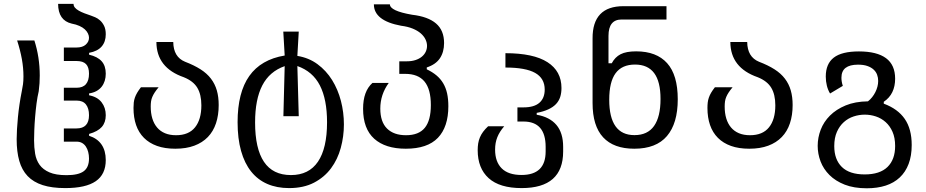

<svg xmlns="http://www.w3.org/2000/svg" viewBox="-20 -780 4856 1007"><path d="M322.3 206.5Q252.4 206.5 203.9 190.9Q155.3 175.3 125 143.6Q94.7 111.8 81.1 63.7Q67.4 15.6 67.4 -49.8Q67.4 -73.2 69.1 -102.5Q70.8 -131.8 74 -164.8Q77.1 -197.8 82.3 -232.7Q87.4 -267.6 94.2 -301.3Q98.1 -320.8 100.6 -337.9Q103 -355 103 -379.4Q103 -423.8 94.7 -470Q86.4 -516.1 69.8 -567.9H160.2Q188.5 -480 188.5 -383.8Q188.5 -364.3 187.3 -343.5Q186 -322.8 183.1 -301.3Q176.3 -272.9 171.6 -237.3Q167 -201.7 164.1 -165.8Q161.1 -129.9 159.9 -97.4Q158.7 -64.9 158.7 -43.9Q158.7 -6.8 164.3 26.4Q169.9 59.6 187.7 84.5Q205.6 109.4 239.3 124Q272.9 138.7 329.1 138.7Q391.1 138.7 418.9 118.2Q446.8 97.7 446.8 51.3Q446.8 33.2 442.6 17.1Q438.5 1 430.4 -11.2Q422.4 -23.4 410.2 -30.3Q397.9 -37.1 381.3 -37.1H314.9V-106.4H381.3Q446.8 -106.4 446.8 -175.8Q446.8 -211.9 430.7 -232.2Q414.6 -252.4 382.3 -252.4H314.9V-319.8H382.3Q414.6 -319.8 430.7 -338.6Q446.8 -357.4 446.8 -393.6Q446.8 -427.7 431.2 -443.8Q415.5 -460 381.3 -460H314.9V-530.8H381.3Q413.1 -530.8 429.9 -546.1Q446.8 -561.5 446.8 -582Q446.8 -592.8 441.4 -604.2Q436 -615.7 425 -626Q414.1 -636.2 396.7 -644Q379.4 -651.9 356 -656.2Q285.2 -672.9 284.7 -759.8H365.7Q365.7 -748.5 373 -740Q380.4 -731.4 393.1 -724.1Q405.8 -716.8 422.6 -710.4Q439.5 -704.1 458 -697.8Q466.3 -694.8 479.2 -689.5Q492.2 -684.1 504.6 -673.1Q517.1 -662.1 525.9 -644.5Q534.7 -627 534.7 -600.1Q534.7 -561 513.2 -536.1Q491.7 -511.2 447.3 -502.9V-493.2Q491.7 -482.9 513.2 -458.7Q534.7 -434.6 534.7 -393.6Q534.7 -373.5 529.3 -356.2Q523.9 -338.9 513.2 -325.2Q502.4 -311.5 486.1 -302.5Q469.7 -293.5 447.3 -290V-280.3Q490.7 -272 512.7 -243.7Q534.7 -215.3 534.7 -175.8Q534.7 -137.7 513.7 -114Q492.7 -90.3 447.3 -77.6V-67.9Q490.2 -54.2 512.5 -22Q534.7 10.3 534.7 59.6Q534.7 134.3 482.2 170.4Q429.7 206.5 322.3 206.5Z M899.4 0Q844.7 0 803.7 -14.6Q762.7 -29.3 735.1 -56.9Q707.5 -84.5 693.8 -124Q680.2 -163.6 680.2 -213.9Q680.2 -229 681.6 -242.2Q683.1 -255.4 687.5 -268.1Q691.9 -280.8 699.5 -293.7Q707 -306.6 719.2 -322.3H812Q799.3 -307.1 791.5 -295.2Q783.7 -283.2 778.8 -271.7Q773.9 -260.3 772.2 -248Q770.5 -235.8 770.5 -221.2Q770.5 -186.5 778.8 -158.9Q787.1 -131.3 803.7 -111.6Q820.3 -91.8 845.2 -81.3Q870.1 -70.8 903.3 -70.8Q969.7 -70.8 1002.9 -112.1Q1036.1 -153.3 1036.1 -227.5Q1036.1 -284.2 1014.9 -319.6Q993.7 -355 943.8 -375Q800.8 -424.8 800.3 -559.6H888.7Q889.6 -481 950.7 -456.1Q998 -438 1031.7 -416.5Q1065.4 -395 1086.4 -367.4Q1107.4 -339.8 1117.2 -305.9Q1127 -272 1127 -229Q1127 -175.8 1112.8 -133.3Q1098.6 -90.8 1070.1 -61.3Q1041.5 -31.7 999 -15.9Q956.5 0 899.4 0Z M1496.1 206.5Q1432.1 206.5 1382.1 184.8Q1332 163.1 1297.4 119.9Q1262.7 76.7 1244.4 11.7Q1226.1 -53.2 1226.1 -139.2Q1226.1 -294.9 1287.6 -381.6Q1349.1 -468.3 1473.1 -488.8L1465.8 -614.3H1546.9L1539.6 -486.8Q1599.6 -477.1 1645.3 -443.4Q1690.9 -409.7 1721.7 -360.4Q1752.4 -311 1768.1 -250.7Q1783.7 -190.4 1783.7 -127.4Q1783.7 -64.5 1767.3 -4.4Q1751 55.7 1716.3 102.5Q1681.6 149.4 1627 178Q1572.3 206.5 1496.1 206.5ZM1505.9 138.2Q1600.1 138.2 1647.7 67.9Q1695.3 -2.4 1695.3 -138.7Q1695.3 -258.8 1657.7 -332Q1620.1 -405.3 1539.6 -433.6L1546.9 -170.4H1466.3L1473.1 -433.1Q1393.6 -405.3 1355.7 -332Q1317.9 -258.8 1317.9 -137.7Q1317.9 -0.5 1364.5 68.8Q1411.1 138.2 1505.9 138.2Z M2108.4 0Q2001 0 1942.6 -52.5Q1884.3 -105 1884.3 -209.5Q1884.3 -301.8 1933.6 -345.2H2019Q1974.6 -284.2 1974.6 -210.4Q1974.6 -140.6 2010 -105.7Q2045.4 -70.8 2109.4 -70.8Q2176.3 -70.8 2208 -109.6Q2239.7 -148.4 2239.7 -229Q2239.7 -312 2206.5 -352.3Q2173.3 -392.6 2105 -392.6H2074.2V-458.5H2114.3Q2139.6 -458.5 2159.4 -465.1Q2179.2 -471.7 2192.6 -482.9Q2206.1 -494.1 2212.9 -508.8Q2219.7 -523.4 2219.7 -539.6Q2219.7 -556.2 2211.7 -573.2Q2203.6 -590.3 2186.8 -605Q2169.9 -619.6 2144.3 -630.1Q2118.7 -640.6 2083.5 -645Q1940.9 -671.4 1940.9 -757.3H2024.9Q2024.9 -722.7 2141.6 -702.6Q2225.1 -692.9 2267.1 -656.7Q2309.1 -620.6 2309.1 -554.2Q2309.1 -507.3 2287.4 -474.6Q2265.6 -441.9 2218.3 -426.3V-416.5Q2248 -402.3 2269.3 -384.5Q2290.5 -366.7 2304.4 -343.3Q2318.4 -319.8 2325 -290Q2331.5 -260.3 2331.5 -223.1Q2331.5 -114.3 2276.6 -57.1Q2221.7 0 2108.4 0Z M2715.8 206.5Q2600.6 206.5 2543 154.5Q2485.4 102.5 2485.4 7.8Q2485.4 -11.2 2488 -27.8Q2490.7 -44.4 2497.1 -59.6Q2503.4 -74.7 2513.9 -88.9Q2524.4 -103 2540 -117.7H2624.5Q2612.3 -103.5 2603.3 -89.4Q2594.2 -75.2 2588.4 -60.5Q2582.5 -45.9 2579.6 -29.8Q2576.7 -13.7 2576.7 4.9Q2576.7 68.4 2611.3 103Q2646 137.7 2715.3 137.7Q2841.8 137.7 2841.8 14.6V-9.8Q2841.8 -142.6 2725.6 -142.6H2693.8V-216.8H2725.6Q2781.7 -216.8 2809.3 -241.2Q2836.9 -265.6 2836.9 -310.1Q2836.9 -369.1 2786.9 -397.5Q2736.8 -425.8 2630.9 -425.8V-501Q2777.8 -501 2851.3 -453.9Q2924.8 -406.7 2924.8 -318.4Q2924.8 -292 2918 -271Q2911.1 -250 2895.8 -233.9Q2880.4 -217.8 2855.5 -206.3Q2830.6 -194.8 2794.9 -188V-178.2Q2862.8 -166.5 2898.2 -124.8Q2933.6 -83 2933.6 -9.8V14.6Q2933.6 206.5 2715.8 206.5Z M3306.6 0Q3198.7 0 3143.3 -59.8Q3087.9 -119.6 3087.9 -239.3V-578.1Q3086.9 -747.6 3250 -747.6H3475.6V-677.7H3240.2Q3171.4 -677.7 3171.4 -591.8V-448.2H3188.5Q3205.6 -480.5 3234.9 -495.6Q3264.2 -510.7 3316.4 -510.7Q3423.3 -510.7 3479 -448.7Q3534.7 -386.7 3534.7 -259.3Q3534.7 -132.8 3478 -66.4Q3421.4 0 3306.6 0ZM3307.6 -71.3Q3376.5 -71.3 3410.4 -119.4Q3444.3 -167.5 3444.3 -260.7Q3444.3 -352.1 3410.9 -396.7Q3377.4 -441.4 3310.5 -441.4Q3242.2 -441.4 3208.7 -396Q3175.3 -350.6 3175.3 -256.8Q3175.3 -71.3 3307.6 -71.3Z M3909.7 0Q3855 0 3814 -14.6Q3772.9 -29.3 3745.4 -56.9Q3717.8 -84.5 3704.1 -124Q3690.4 -163.6 3690.4 -213.9Q3690.4 -229 3691.9 -242.2Q3693.4 -255.4 3697.8 -268.1Q3702.1 -280.8 3709.7 -293.7Q3717.3 -306.6 3729.5 -322.3H3822.3Q3809.6 -307.1 3801.8 -295.2Q3793.9 -283.2 3789.1 -271.7Q3784.2 -260.3 3782.5 -248Q3780.8 -235.8 3780.8 -221.2Q3780.8 -186.5 3789.1 -158.9Q3797.4 -131.3 3814 -111.6Q3830.6 -91.8 3855.5 -81.3Q3880.4 -70.8 3913.6 -70.8Q3980 -70.8 4013.2 -112.1Q4046.4 -153.3 4046.4 -227.5Q4046.4 -284.2 4025.1 -319.6Q4003.9 -355 3954.1 -375Q3811 -424.8 3810.5 -559.6H3898.9Q3899.9 -481 3960.9 -456.1Q4008.3 -438 4042 -416.5Q4075.7 -395 4096.7 -367.4Q4117.7 -339.8 4127.4 -305.9Q4137.2 -272 4137.2 -229Q4137.2 -175.8 4123 -133.3Q4108.9 -90.8 4080.3 -61.3Q4051.8 -31.7 4009.3 -15.9Q3966.8 0 3909.7 0Z M4525.9 207.5Q4459 207.5 4410.4 188.5Q4361.8 169.4 4330.3 137.9Q4298.8 106.4 4283.7 66.7Q4268.6 26.9 4268.6 -15.1Q4268.6 -58.1 4284.4 -99.6Q4300.3 -141.1 4333 -173.8Q4365.7 -206.5 4415.3 -227.1Q4464.8 -247.6 4532.2 -248.5Q4544.4 -257.8 4554.2 -270.3Q4564 -282.7 4571 -296.6Q4578.1 -310.5 4582 -325.7Q4585.9 -340.8 4585.9 -355.5Q4585.9 -372.6 4580.3 -387.9Q4574.7 -403.3 4562 -415Q4549.3 -426.8 4529.3 -433.8Q4509.3 -440.9 4480 -440.9Q4437 -440.9 4415 -424.1Q4393.1 -407.2 4393.1 -372.1Q4393.1 -351.6 4400.4 -329.6L4333.5 -289.6Q4322.3 -308.1 4316.7 -330.8Q4311 -353.5 4311 -378.4Q4311 -445.3 4353 -477.8Q4395 -510.3 4484.9 -510.3Q4579.1 -510.3 4627 -474.9Q4674.8 -439.5 4674.8 -367.2Q4674.8 -327.6 4660.2 -297.1Q4645.5 -266.6 4615.2 -246.1V-236.3Q4689 -209 4725.3 -156.2Q4761.7 -103.5 4761.7 -19.5Q4761.7 37.1 4745.6 79.6Q4729.5 122.1 4699.2 150.6Q4668.9 179.2 4625.2 193.4Q4581.5 207.5 4525.9 207.5ZM4515.1 134.8Q4594.7 134.8 4634.8 95.7Q4674.8 56.6 4674.8 -14.2Q4674.8 -57.6 4661.1 -88.6Q4647.5 -119.6 4625 -139.6Q4602.5 -159.7 4574 -169.2Q4545.4 -178.7 4515.6 -178.7Q4485.8 -178.7 4457 -169.2Q4428.2 -159.7 4405.8 -139.6Q4383.3 -119.6 4369.4 -88.4Q4355.5 -57.1 4355.5 -13.7Q4355.5 56.6 4395.3 95.7Q4435.1 134.8 4515.1 134.8Z"/></svg>

Font: Hack
Style: Regular
Weight: 400
Monospace: yes
Designer: Christopher Simpkins
Foundry: Christopher Simpkins
Version: Version 2.019; ttfautohint (v1.4.1) -l 4 -r 80 -G 350 -x 0 -